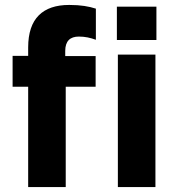

<svg xmlns="http://www.w3.org/2000/svg" viewBox="-20 -757 724 777"><path d="M453 -730V-595H613V-730ZM94 -406V0H246V-406H367V-530H244V-551C244 -591 264 -609 299 -609C325 -609 346 -604 368 -596V-722C340 -731 308 -737 260 -737C206 -737 165 -723 137 -695C109 -667 94 -624 94 -565V-531H31V-406ZM457 -536V0H609V-536Z"/></svg>

Font: Mission
Style: Bold
Weight: 700
Version: Version 1.000;FEAKit 1.0